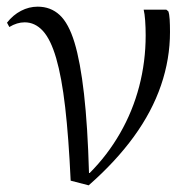

<svg xmlns="http://www.w3.org/2000/svg" viewBox="-20 -539 586 576"><path d="M246 17 192 3Q186 -127 175.5 -217.5Q165 -308 148.5 -364.5Q132 -421 108.5 -446.5Q85 -472 54 -472Q31 -472 8 -458L1 -471Q19 -494 43 -506.5Q67 -519 93 -519Q132 -519 159 -494Q186 -469 203.5 -411.5Q221 -354 232 -257.5Q243 -161 247 -20H249Q302 -73 340 -139Q378 -205 397.5 -279.5Q417 -354 417 -433Q417 -456 415.5 -477Q414 -498 411 -510H479L485 -505Q488 -497 489 -481Q490 -465 490 -443Q490 -362 463 -283Q436 -204 381.5 -129Q327 -54 246 17Z"/></svg>

Font: Literata 60pt Light
Style: Regular
Weight: 300
Designer: Latin by Veronika Burian and Jose Scaglione. Greek by Irene Vlachou. Cyrillic by Vera Evstafieva.
Foundry: TypeTogether
Version: Version 3.103;gftools[0.9.29]